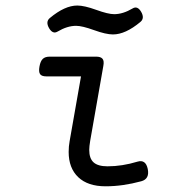

<svg xmlns="http://www.w3.org/2000/svg" viewBox="-20 -653 640 684"><path d="M157.7 -588.9Q141.6 -575.7 154.8 -552.7Q168 -530.3 185.1 -540.5Q219.7 -561 251 -561Q272.5 -561 314.9 -545.7Q357.4 -530.3 382.3 -530.3Q426.8 -530.3 480 -574.7Q496.1 -587.9 482.9 -610.8Q469.7 -633.3 452.6 -623Q418 -602.5 386.7 -602.5Q365.2 -602.5 322.8 -617.9Q280.3 -633.3 255.4 -633.3Q210.9 -633.3 157.7 -588.9ZM157.2 -451.2Q140.6 -451.2 132.3 -443.1Q124 -435.1 120.6 -416Q117.2 -397 122.8 -388.9Q128.4 -380.9 145 -380.9H268.6L228 -149.9Q224.6 -131.3 224.6 -111.8Q224.6 -54.2 258.8 -21.7Q293 10.7 356 10.7Q417.5 10.7 483.4 -7.3Q513.7 -15.6 506.3 -51.3Q499 -85.9 469.7 -77.1Q415 -60.5 363.3 -60.5Q329.1 -60.5 313.5 -74.5Q297.9 -88.4 297.9 -119.1Q297.9 -130.9 301.3 -151.4L348.1 -418Q351.6 -436 345.2 -443.6Q338.9 -451.2 322.3 -451.2Z"/></svg>

Font: Courier Prime Code
Style: Italic
Weight: 400
Italic angle: -10°
Designer: Alan Dague-Greene
Foundry: Quote-Unquote Apps
Version: Version 3.18